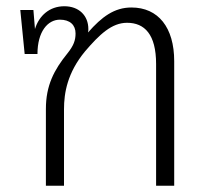

<svg xmlns="http://www.w3.org/2000/svg" viewBox="-20 -595 683 615"><path d="M401 -571C346 -571 306 -541 262 -491C263 -495 263 -499 263 -502C263 -545 233 -575 186 -575C139 -575 105 -545 92 -502L87 -563H45L59 -422H100C100 -494 133 -532 172 -532C204 -532 222 -515 222 -488C222 -466 216 -449 196 -424C153 -371 127 -321 127 -246V0H185V-245C185 -298 196 -362 252 -430C299 -485 338 -522 387 -522C443 -522 480 -485 480 -390V0H538V-399C538 -507 487 -571 401 -571Z"/></svg>

Font: FiraGO Light
Style: Regular
Weight: 300
Designer: bBox Type
Foundry: bBox Type GmbH
Version: Version 1.001;PS 001.001;hotconv 1.0.88;makeotf.lib2.5.64775